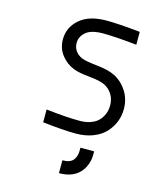

<svg xmlns="http://www.w3.org/2000/svg" viewBox="-134 -772 936 1127"><g transform="rotate(15 333.5 -208.5)"><path d="M466.1 205.1Q422.5 260.4 333.3 260.4V182.3Q379.6 182.3 398.4 159.5Q406.9 149.1 411.1 135.4Q415.4 121.7 416 112Q416.7 102.2 416.7 83.3H500Q500 108.1 499 122.7Q498 137.4 489.9 161.1Q481.8 184.9 466.1 205.1ZM369.1 10.4Q294.3 10.4 166.7 -3.9V-82Q288.4 -67.7 369.1 -67.7Q404.3 -67.7 431.6 -76.5Q459 -85.3 475.6 -99.3Q492.2 -113.3 502.6 -131.5Q513 -149.7 516.9 -166.7Q520.8 -183.6 520.8 -200.5Q520.8 -238.9 502.9 -267.6Q485 -296.2 455.7 -311.2Q427.1 -326.2 360.7 -332.4Q294.3 -338.5 261.7 -351.6Q216.1 -369.1 184.2 -409.5Q152.3 -449.9 152.3 -505.2Q152.3 -577.5 209.3 -627.3Q266.3 -677.1 372.4 -677.1Q444.7 -677.1 576.8 -663.4V-585.3Q443.4 -599 372.4 -599Q300.1 -599 267.9 -571.3Q235.7 -543.6 235.7 -505.2Q235.7 -475.9 252 -455.1Q268.2 -434.2 293 -424.5Q317.7 -414.7 387.4 -407.6Q457 -400.4 496.1 -380.2Q544.3 -355.5 574.2 -308.3Q604.2 -261.1 604.2 -200.5Q604.2 -159.5 589.2 -122.4Q574.2 -85.3 546.2 -55.3Q518.2 -25.4 472.3 -7.5Q426.4 10.4 369.1 10.4Z"/></g></svg>

Font: Monoid
Style: Regular
Weight: 400
Width: 4
Monospace: yes
Designer: Andreas Larsen (@larsenwork)
Version: Version 0.61